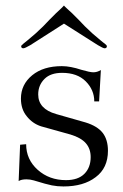

<svg xmlns="http://www.w3.org/2000/svg" viewBox="-20 -669 449 699"><path d="M53.2 -142.1 75.2 -144Q75.2 -88.4 117.2 -50.8Q159.2 -13.2 220.2 -13.2Q264.2 -13.2 287.1 -36.1Q310.1 -59.1 310.1 -97.2Q310.1 -127 293 -147Q275.4 -167.5 236.8 -179.2L129.9 -209Q98.1 -219.2 77.1 -246.1Q56.2 -271.5 56.2 -310.1Q56.2 -361.3 97.2 -395Q137.7 -428.2 205.1 -428.2Q221.7 -428.2 238.8 -424.8Q256.8 -421.4 275.9 -415Q307.6 -405.8 319.8 -405.8Q334 -405.8 347.2 -414.1L340.8 -299.8H323.2Q323.2 -341.8 292 -373Q261.2 -403.8 206.1 -403.8Q164.1 -403.8 142.1 -381.8Q119.1 -358.9 119.1 -325.2Q119.1 -272.5 184.1 -253.9L292 -223.1Q334.5 -210 354 -185.1Q373 -160.2 373 -120.1Q373 -57.1 328.1 -23.9Q284.2 9.8 210.9 9.8Q189 9.8 168.9 5.9Q150.4 2.4 103 -12.2Q89.8 -16.1 76.2 -16.1Q57.6 -16.1 47.9 -9.8ZM369.1 -501Q369.1 -493.2 360.8 -493.2Q355.5 -493.2 335.9 -504.9L212.9 -583L90.8 -504.9Q70.8 -493.2 64.9 -493.2Q57.1 -493.2 57.1 -501Q57.1 -503.4 64.9 -509.8Q72.3 -515.6 81.1 -522.9Q110.8 -546.9 137.2 -573.2L160.2 -597.2L184.1 -621.1Q212.9 -647.5 212.9 -648.9Q211.9 -648.9 225.1 -636.7Q231.4 -630.9 242.2 -621.1L266.1 -597.2L289.1 -573.2Q315.4 -546.9 345.2 -522.9Q348.6 -520 354.7 -515.1Q360.8 -510.3 361.8 -509.8Q369.1 -503.9 369.1 -501Z"/></svg>

Font: Unna Light
Style: Regular
Weight: 300
Designer: Jorge de Buen Unna
Foundry: Omnibus-Type
Version: Version 2.007;PS 002.007;hotconv 1.0.88;makeotf.lib2.5.64775